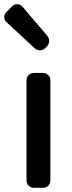

<svg xmlns="http://www.w3.org/2000/svg" viewBox="-39 -899 345 919"><path d="M122.1 0Q108.4 0 98.1 -10.3Q87.9 -20.5 87.9 -35.2V-515.6Q87.9 -529.3 98.1 -539.6Q108.4 -549.8 122.1 -549.8H167Q181.6 -549.8 191.9 -539.6Q202.1 -529.3 202.1 -515.6V-35.2Q202.1 -20.5 191.9 -10.3Q181.6 0 167 0ZM177.7 -668.9Q167 -658.2 152.3 -658.2Q152.3 -658.2 151.4 -658.2Q137.7 -658.2 127 -668L-7.8 -793Q-18.6 -802.7 -18.6 -817.4Q-18.6 -831.1 -8.8 -840.8L20.5 -870.1Q30.3 -878.9 43 -878.9Q43.9 -878.9 44.9 -878.9Q59.6 -877.9 68.4 -867.2L187.5 -727.5Q196.3 -716.8 196.3 -703.1Q196.3 -687.5 185.5 -676.8Z"/></svg>

Font: Gen Jyuu GothicL Medium
Style: Regular
Weight: 500
Designer: [Source Han Sans]
Ryoko NISHIZUKA  (kana & ideographs); Paul D. Hunt (Latin, Greek & Cyrillic); Wenlong ZHANG  (bopomofo
Version: Version 1.002.20150607